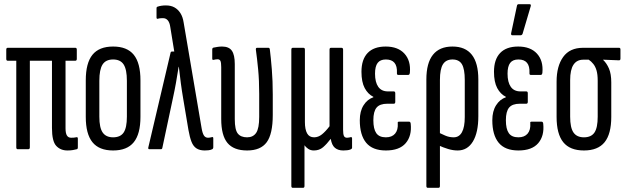

<svg xmlns="http://www.w3.org/2000/svg" viewBox="-20 -715 3004 920"><path d="M303 6Q270 6 249.5 -16Q229 -38 229 -102V-424H123V-9Q123 0 115 0H65Q58 0 58 -9V-424H17Q10 -424 10 -433V-477Q10 -486 17 -486H341Q348 -486 348 -477V-433Q348 -424 341 -424H294V-100Q294 -77 300.5 -66Q307 -55 321 -55Q328 -55 334 -55.5Q340 -56 344 -57Q353 -60 353 -51V-9Q353 -1 348 0Q341 2 329.5 4Q318 6 303 6Z M522 6Q455 6 423 -33.5Q391 -73 391 -155V-330Q391 -413 423 -452.5Q455 -492 522 -492Q589 -492 621 -452.5Q653 -413 653 -330V-155Q653 -73 621 -33.5Q589 6 522 6ZM522 -57Q557 -57 572.5 -80Q588 -103 588 -156V-328Q588 -382 572.5 -406Q557 -430 522 -430Q487 -430 471.5 -406Q456 -382 456 -328V-156Q456 -103 472 -80Q488 -57 522 -57Z M961 6Q937 6 921.5 -4Q906 -14 897.5 -36Q889 -58 883 -92L858 -241Q851 -282 846.5 -316.5Q842 -351 837 -395H836Q829 -351 823 -317Q817 -283 808 -242L758 -7Q757 0 751 0H696Q688 0 691 -10L797 -461Q798 -468 804 -468H815L796 -585Q793 -607 784 -617.5Q775 -628 761 -628Q754 -628 748 -627.5Q742 -627 736 -625Q730 -624 730 -631V-675Q730 -682 735 -683Q752 -689 775 -689Q799 -689 816 -679.5Q833 -670 844.5 -652Q856 -634 860 -607L946 -101Q950 -77 957 -66Q964 -55 977 -55Q984 -55 996 -58Q1002 -60 1002 -52V-10Q1002 -3 997 0Q989 4 979 5Q969 6 961 6Z M1164 6Q1100 6 1070 -30Q1040 -66 1040 -145V-393Q1040 -414 1036.5 -422.5Q1033 -431 1022 -431Q1017 -431 1012 -430Q1007 -429 1003 -428Q997 -427 997 -434V-478Q997 -486 1004 -487Q1013 -489 1023.5 -490.5Q1034 -492 1044 -492Q1077 -492 1091 -472Q1105 -452 1105 -408V-144Q1105 -93 1119.5 -75Q1134 -57 1164 -57Q1193 -57 1207.5 -78.5Q1222 -100 1222 -155V-265Q1222 -330 1217 -382Q1212 -434 1206 -477Q1205 -486 1212 -486H1266Q1272 -486 1273 -478Q1278 -438 1282.5 -382.5Q1287 -327 1287 -262V-164Q1287 -73 1258 -33.5Q1229 6 1164 6Z M1383 185Q1376 185 1376 176V-477Q1376 -486 1383 -486H1434Q1441 -486 1441 -477V-130Q1441 -95 1451.5 -76Q1462 -57 1485 -57Q1505 -57 1522.5 -71Q1540 -85 1559 -110V-477Q1559 -486 1566 -486H1616Q1624 -486 1624 -477V-93Q1624 -72 1628 -63.5Q1632 -55 1643 -55Q1648 -55 1652.5 -56Q1657 -57 1661 -58Q1667 -59 1667 -51V-7Q1667 -2 1660 1Q1653 4 1643 5Q1633 6 1625 6Q1600 6 1585 -6.5Q1570 -19 1565 -49V-50Q1546 -25 1528 -9.5Q1510 6 1484 6Q1468 6 1456.5 -2Q1445 -10 1439 -19V176Q1439 185 1432 185Z M1829 6Q1765 6 1734.5 -31Q1704 -68 1704 -139Q1704 -182 1722 -210.5Q1740 -239 1769 -249V-251Q1743 -264 1727.5 -293Q1712 -322 1712 -371Q1712 -430 1741.5 -461Q1771 -492 1828 -492Q1887 -492 1918 -458Q1949 -424 1944 -367Q1943 -356 1936 -356H1888Q1881 -356 1882 -366Q1885 -430 1829 -430Q1802 -430 1789.5 -413.5Q1777 -397 1777 -362Q1777 -321 1792.5 -299Q1808 -277 1839 -277H1867Q1874 -277 1874 -268V-227Q1874 -218 1867 -218H1836Q1800 -218 1784.5 -199.5Q1769 -181 1769 -139Q1769 -97 1783 -77Q1797 -57 1829 -57Q1858 -57 1873 -74.5Q1888 -92 1886 -124Q1884 -132 1892 -132H1940Q1947 -132 1948 -122Q1954 -64 1924 -29Q1894 6 1829 6Z M2030 185Q2023 185 2023 176V-334Q2023 -413 2054.5 -452.5Q2086 -492 2148 -492Q2210 -492 2241 -452.5Q2272 -413 2272 -334V-158Q2272 -80 2246 -37Q2220 6 2173 6Q2151 6 2127.5 -1Q2104 -8 2078 -20L2077 -82Q2094 -74 2113 -65.5Q2132 -57 2154 -57Q2180 -57 2193.5 -81.5Q2207 -106 2207 -154V-332Q2207 -384 2193.5 -407Q2180 -430 2148 -430Q2117 -430 2102.5 -407Q2088 -384 2088 -332V176Q2088 185 2081 185Z M2464 6Q2400 6 2369.5 -31Q2339 -68 2339 -139Q2339 -182 2357 -210.5Q2375 -239 2404 -249V-251Q2378 -264 2362.5 -293Q2347 -322 2347 -371Q2347 -430 2376.5 -461Q2406 -492 2463 -492Q2522 -492 2553 -458Q2584 -424 2579 -367Q2578 -356 2571 -356H2523Q2516 -356 2517 -366Q2520 -430 2464 -430Q2437 -430 2424.5 -413.5Q2412 -397 2412 -362Q2412 -321 2427.5 -299Q2443 -277 2474 -277H2502Q2509 -277 2509 -268V-227Q2509 -218 2502 -218H2471Q2435 -218 2419.5 -199.5Q2404 -181 2404 -139Q2404 -97 2418 -77Q2432 -57 2464 -57Q2493 -57 2508 -74.5Q2523 -92 2521 -124Q2519 -132 2527 -132H2575Q2582 -132 2583 -122Q2589 -64 2559 -29Q2529 6 2464 6ZM2435 -546Q2428 -546 2429 -555L2457 -687Q2458 -695 2466 -695H2517Q2526 -695 2523 -685L2484 -553Q2481 -546 2474 -546Z M2778 6Q2711 6 2679 -33.5Q2647 -73 2647 -155V-324Q2647 -398 2678.5 -442Q2710 -486 2774 -486H2946Q2953 -486 2953 -478V-434Q2953 -426 2946 -426L2870 -429V-428Q2887 -412 2898 -386.5Q2909 -361 2909 -320V-155Q2909 -73 2877 -33.5Q2845 6 2778 6ZM2778 -57Q2813 -57 2828.5 -80Q2844 -103 2844 -156V-328Q2844 -358 2838.5 -377Q2833 -396 2823 -408.5Q2813 -421 2801 -429H2775Q2744 -429 2728 -405Q2712 -381 2712 -331V-156Q2712 -103 2728 -80Q2744 -57 2778 -57Z"/></svg>

Font: Sofia Sans Extra Condensed
Style: Regular
Weight: 400
Designer: Botio Nikoltchev, Ani Petrova
Foundry: lettersoup
Version: Version 4.101